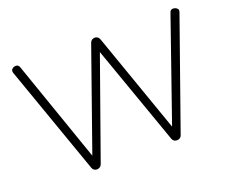

<svg xmlns="http://www.w3.org/2000/svg" viewBox="-115 -902 1325 1099"><g transform="rotate(-20 547.5 -353.0)"><path d="M275 -15 41 -678Q36 -693 46 -702Q56 -711 70 -710.5Q84 -710 90 -694L319 -36H290L519 -686Q524 -700 536 -705Q548 -710 560 -705Q572 -700 577 -685L805 -36H776L1005 -694Q1010 -710 1024.5 -710.5Q1039 -711 1049.5 -702Q1060 -693 1054 -678L820 -15Q816 -2 803.5 3Q791 8 779 3.5Q767 -1 762 -15L537 -651H559L333 -15Q328 -2 316 3Q304 8 292 3.5Q280 -1 275 -15Z"/></g></svg>

Font: Nunito VF Beta Light
Style: Regular
Weight: 300
Designer: Vernon Adams
Foundry: newtypography
Version: Version 3.001